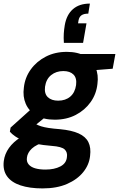

<svg xmlns="http://www.w3.org/2000/svg" viewBox="-52 -818 663 1070"><path d="M185 232Q113 232 62 215Q11 198 -13 164Q-37 130 -31 80Q-26 40 -2 6.5Q22 -27 63 -53Q104 -79 160 -98L202 -28Q150 -13 125.5 10Q101 33 98 61Q95 83 107.5 98Q120 113 144 120Q168 127 201 127Q251 127 284.5 109.5Q318 92 321 57Q325 31 308.5 15Q292 -1 236 -5Q187 -9 148 -16.5Q109 -24 80.5 -34.5Q52 -45 33 -58Q14 -71 3 -84L7 -107L135 -222L232 -191L77 -65L131 -137Q141 -130 151.5 -124.5Q162 -119 177.5 -114Q193 -109 218.5 -105Q244 -101 283 -98Q347 -92 386 -74.5Q425 -57 440.5 -26Q456 5 450 51Q445 100 412 141Q379 182 322 207Q265 232 185 232ZM253 -151Q191 -151 150 -175Q109 -199 91.5 -239.5Q74 -280 81 -330Q87 -386 119.5 -431Q152 -476 203.5 -502.5Q255 -529 320 -529Q382 -529 422.5 -505Q463 -481 480.5 -441Q498 -401 491 -350Q485 -294 453 -249Q421 -204 370 -177.5Q319 -151 253 -151ZM272 -257Q313 -257 339.5 -279.5Q366 -302 372 -344Q377 -383 357.5 -402.5Q338 -422 301 -422Q261 -422 233 -399.5Q205 -377 199 -335Q194 -296 214.5 -276.5Q235 -257 272 -257ZM387 -420 383 -517H591L576 -435ZM449 -798 440 -742Q416 -742 403 -733.5Q390 -725 386 -706L383 -688H430L411 -579H304Q302 -609 303.5 -631.5Q305 -654 309 -678Q319 -736 354.5 -767Q390 -798 449 -798Z"/></svg>

Font: DM Sans 11pt ExtraBold
Style: Italic
Weight: 800
Italic angle: -10°
Version: Version 4.004;gftools[0.9.30]